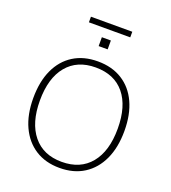

<svg xmlns="http://www.w3.org/2000/svg" viewBox="-169 -1090 1090 1222"><g transform="rotate(20 375.5 -478.5)"><path d="M375 8Q280 8 211 -36Q142 -80 104.5 -161Q67 -242 67 -353Q67 -465 104 -545.5Q141 -626 210 -669.5Q279 -713 375 -713Q471 -713 540.5 -669.5Q610 -626 647 -545.5Q684 -465 684 -354Q684 -242 646.5 -161Q609 -80 540 -36Q471 8 375 8ZM375 -33Q501 -33 570 -117Q639 -201 639 -353Q639 -505 570.5 -588.5Q502 -672 375 -672Q250 -672 181 -588.5Q112 -505 112 -353Q112 -202 181 -117.5Q250 -33 375 -33ZM235 -927V-965H515V-927ZM345 -806V-866H406V-806Z"/></g></svg>

Font: Nunito Sans ExtraLight
Style: Regular
Weight: 200
Designer: Vernon Adams
Foundry: Vernon Adams
Version: Version 3.006; ttfautohint (v1.8.3)